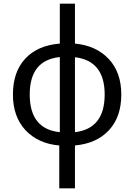

<svg xmlns="http://www.w3.org/2000/svg" viewBox="-20 -780 728 1040"><path d="M386 -544Q501 -533 569 -460.5Q637 -388 637 -268Q637 -147 570.5 -75Q504 -3 386 8V240H301V8Q186 -2 118 -75Q50 -148 50 -268Q50 -390 116.5 -462Q183 -534 304 -544V-760H386ZM141 -268Q141 -81 304 -64V-471Q221 -462 181 -411Q141 -360 141 -268ZM386 -64Q547 -83 547 -268Q547 -451 386 -470Z"/></svg>

Font: Noto Sans Display
Style: Regular
Weight: 400
Designer: Monotype Design team
Foundry: Monotype Imaging Inc.
Version: Version 1.000